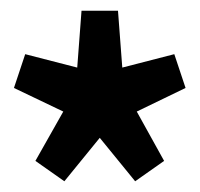

<svg xmlns="http://www.w3.org/2000/svg" viewBox="-20 -731 372 358"><path d="M100 -393 46 -431 98 -523 6 -567 27 -630 124 -605 132 -711H200L208 -605L305 -630L326 -567L235 -523L286 -431L232 -393L166 -474Z"/></svg>

Font: Georama SemiCondensed
Style: Bold
Weight: 700
Width: 4
Designer: Jean-Baptiste Levee
Foundry: Production Type
Version: Version 1.000